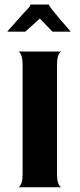

<svg xmlns="http://www.w3.org/2000/svg" viewBox="-20 -828 353 849"><path d="M253 0H60Q60 2 65.5 -2.5Q71 -7 75.5 -20Q80 -33 80 -60V-540Q80 -566 75.5 -579.5Q71 -593 65.5 -597.5Q60 -602 60 -600H253Q253 -602 247 -597.5Q241 -593 236.5 -579.5Q232 -566 232 -539V-60Q232 -34 236.5 -20.5Q241 -7 247 -2.5Q253 2 253 0ZM293 -688H212L156 -746L92 -688H12Q22 -699 52 -733.5Q82 -768 101 -787Q110 -797 112.5 -801.5Q115 -806 115 -808H196Q196 -807 198.5 -802.5Q201 -798 209 -787Q219 -774 250.5 -737Q282 -700 293 -688Z"/></svg>

Font: Red Rose Bold
Style: Regular
Weight: 700
Designer: jaikishan Patel
Version: Version 1.000